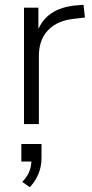

<svg xmlns="http://www.w3.org/2000/svg" viewBox="-20 -517 382 800"><path d="M80 0V-485H140V-371H130Q149 -430 191.5 -460Q234 -490 303 -495L328 -497L334 -444L291 -439Q220 -432 181 -392Q142 -352 142 -284V0ZM104 263 73 241Q96 216 103.5 194Q111 172 111 148L129 156H69V83H153V140Q153 176 140.5 207Q128 238 104 263Z"/></svg>

Font: Nunito Sans 12pt ExtraLight Light
Style: Regular
Weight: 300
Version: Version 3.101;gftools[0.9.27]